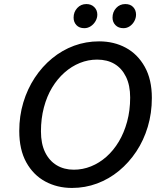

<svg xmlns="http://www.w3.org/2000/svg" viewBox="-20 -912 802 947"><path d="M335 15Q262 15 203 -17Q144 -49 109.5 -111.5Q75 -174 75 -266Q75 -340 95 -406.5Q115 -473 151.5 -528.5Q188 -584 237.5 -624.5Q287 -665 345.5 -686.5Q404 -708 469 -708Q542 -708 600.5 -676.5Q659 -645 694 -582.5Q729 -520 729 -429Q729 -354 709 -287Q689 -220 652.5 -165Q616 -110 567 -69.5Q518 -29 459 -7Q400 15 335 15ZM344 -75Q388 -75 429 -91.5Q470 -108 505 -139Q540 -170 566 -213.5Q592 -257 607 -312Q622 -367 622 -431Q622 -491 601.5 -533Q581 -575 545 -596.5Q509 -618 459 -618Q415 -618 374 -601.5Q333 -585 298 -554Q263 -523 237 -480Q211 -437 196.5 -382Q182 -327 182 -264Q182 -203 202.5 -161Q223 -119 259.5 -97Q296 -75 344 -75ZM589 -773Q564 -773 549.5 -788Q535 -803 535 -825Q535 -853 553 -872.5Q571 -892 598 -892Q623 -892 637 -877Q651 -862 651 -840Q651 -823 642.5 -807.5Q634 -792 620 -782.5Q606 -773 589 -773ZM396 -773Q371 -773 357 -788Q343 -803 343 -825Q343 -853 361 -872.5Q379 -892 406 -892Q430 -892 445 -877Q460 -862 460 -840Q460 -823 451 -807.5Q442 -792 427.5 -782.5Q413 -773 396 -773Z"/></svg>

Font: Ubuntu Sans Medium
Style: Italic
Weight: 500
Italic angle: -13.5°
Designer: Dalton Maag Ltd
Foundry: Dalton Maag Ltd
Version: Version 1.006